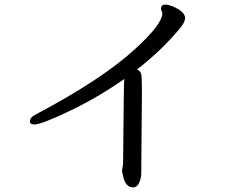

<svg xmlns="http://www.w3.org/2000/svg" viewBox="-20 -751 1040 836"><path d="M559 65Q579 65 588 40Q595 22 595 4L598 -354Q598 -418 594.5 -429.5Q591 -441 577 -449Q685 -532 767 -632Q786 -657 786 -672Q786 -701 730 -724Q710 -731 701 -731Q681 -731 681 -714Q681 -707 684 -702Q687 -697 687 -690Q682 -642 572 -541Q427 -407 142 -256Q110 -241 110 -223Q110 -209 130 -209Q160 -209 283.5 -268Q407 -327 521 -407Q519 -407 516 -37L511 -7L516 16Q527 65 559 65Z"/></svg>

Font: LXGW WenKai Mono TC
Style: Bold
Weight: 700
Designer: LXGW / Fontworks Inc.
Foundry: LXGW / Fontworks Inc.
Version: Version 1.330